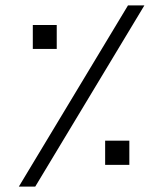

<svg xmlns="http://www.w3.org/2000/svg" viewBox="-20 -694 607 714"><path d="M456 -674 50 0H111L517 -674ZM102 -601V-512H191V-601ZM371 -171V-81H461V-171Z"/></svg>

Font: Noto Kufi Arabic Light
Style: Regular
Weight: 300
Designer: Monotype Design Team, David Williams, Khaled Hosny
Foundry: Google LLC
Version: Version 2.109